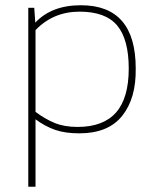

<svg xmlns="http://www.w3.org/2000/svg" viewBox="-20 -504 612 740"><path d="M116.9 215.8V-44.1Q155.1 -16.2 193.6 -3.1Q232 9.9 286 9.9Q397 9.9 451 -57.6Q504.9 -125 503.1 -240.1Q503.1 -483.8 291.8 -483.8Q179 -483.8 116 -416.8L112 -473.9H89V215.8ZM116.9 -72.8V-388Q185.3 -459.1 286.9 -459.1Q387.1 -459.1 431.7 -405.6Q476.2 -352.1 476.2 -240.1Q476.2 -125.9 427.2 -70.4Q378.1 -14.8 279.2 -14.8Q228 -14.8 191.1 -29.9Q154.2 -45 116.9 -72.8Z"/></svg>

Font: Arad-VF Thin Dots1
Style: Regular
Weight: 100
Designer: Mohammad Darvishi
Version: Version 1.000;August 30, 2024;FontCreator 15.0.0.2992 64-bit